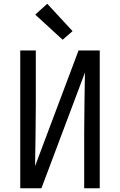

<svg xmlns="http://www.w3.org/2000/svg" viewBox="-20 -1004 640 1024"><path d="M88 0V-735H171V-441Q171 -360 169.5 -279.5Q168 -199 167 -118L399 -735H512V0H429V-294Q429 -375 430.5 -455.5Q432 -536 433 -617L201 0ZM314 -792 168 -926 232 -984 367 -838Z"/></svg>

Font: Iosevka Curly Extended
Style: Regular
Weight: 400
Width: 7
Monospace: yes
Designer: Belleve Invis
Foundry: Belleve Invis
Version: Version 11.1.0; ttfautohint (v1.8.3)